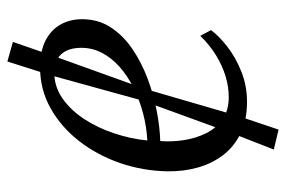

<svg xmlns="http://www.w3.org/2000/svg" viewBox="-147 -532 774 520"><g transform="rotate(-90 240.0 -272.0)"><path d="M418.5 -87.5Q403.5 -67 374.8 -44.2Q346 -21.5 307.2 -5.8Q268.5 10 224 10Q174.5 10 138.5 -7.5Q102.5 -25 79.8 -55Q57 -85 46.2 -123.5Q35.5 -162 36 -204Q37 -272 58.5 -334Q80 -396 118 -444.8Q156 -493.5 206.8 -522Q257.5 -550.5 317.5 -550.5Q361 -550.5 390 -535.8Q419 -521 433.5 -495.2Q448 -469.5 448 -436.5Q448 -393 426 -359.2Q404 -325.5 367.8 -300.8Q331.5 -276 287.8 -259.5Q244 -243 199.5 -234.5Q155 -226 118 -225Q115.5 -193.5 120.5 -161Q125.5 -128.5 139.2 -100.8Q153 -73 177 -56.2Q201 -39.5 237 -39.5Q265 -39.5 293.2 -48Q321.5 -56.5 349.5 -73.5Q377.5 -90.5 403 -116.5ZM303.5 -512Q265.5 -512 233.5 -489.8Q201.5 -467.5 177.5 -430.8Q153.5 -394 138.8 -349.5Q124 -305 119.5 -260Q157.5 -262 194 -271.8Q230.5 -281.5 262.5 -297.5Q294.5 -313.5 318.8 -335Q343 -356.5 356.8 -382.8Q370.5 -409 370.5 -438.5Q370.5 -474 353.2 -493Q336 -512 303.5 -512ZM149 95.5 95 82.5 137 -25 228.5 -276.5 296.5 -523 333.5 -639 386.5 -624 348.5 -514.5 259.5 -267 185.5 -13Z"/></g></svg>

Font: Merriweather 60pt Light
Style: Italic
Weight: 300
Italic angle: -7.8°
Version: Version 2.101